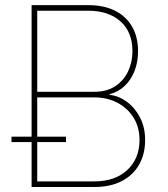

<svg xmlns="http://www.w3.org/2000/svg" viewBox="-20 -748 672 768"><path d="M106.4 0V-727.5H333Q395 -727.5 439.7 -705.3Q484.4 -683.1 508.3 -641.6Q532.2 -600.1 532.2 -543Q532.2 -500 518.3 -464.4Q504.4 -428.7 478.8 -404.3Q453.1 -379.9 418 -371.1V-368.7Q455.1 -364.7 487.5 -340.8Q520 -316.9 540.3 -277.6Q560.5 -238.3 560.5 -188Q560.5 -131.8 536.4 -89.4Q512.2 -46.9 466.6 -23.4Q420.9 0 357.4 0ZM128.9 -22.5H357.4Q440.4 -22.5 489.3 -68.1Q538.1 -113.8 538.1 -188Q538.1 -238.8 514.4 -277.1Q490.7 -315.4 449.7 -336.9Q408.7 -358.4 357.4 -358.4H128.9ZM128.9 -380.9H357.4Q407.2 -380.9 441.2 -403.3Q475.1 -425.8 492.4 -462.6Q509.8 -499.5 509.8 -543Q509.8 -620.1 461.9 -662.6Q414.1 -705.1 333 -705.1H128.9ZM25.9 -179.7V-201.2H244.1V-179.7Z"/></svg>

Font: Inter 18pt Thin
Style: Regular
Weight: 250
Designer: Rasmus Andersson
Foundry: rsms
Version: Version 4.001;git-66647c0bb